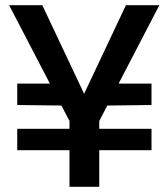

<svg xmlns="http://www.w3.org/2000/svg" viewBox="-20 -715 645 735"><path d="M434 -395H560V-313L391 -311L360 -252V-222H560V-140H360V0H246V-140H46V-222H246V-252L215 -311L46 -313V-395H171L15 -695H142L302 -356L462 -695H590Z"/></svg>

Font: Fz Poppins Med
Style: Regular
Weight: 500
Designer: Ninad Kale (Devanagari), Jonny Pinhorn (Latin)
Foundry: Indian Type Foundry
Version: Vit hóa bi Vntype.Com & FontZin.Com